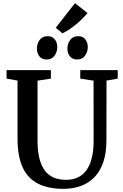

<svg xmlns="http://www.w3.org/2000/svg" viewBox="-20 -1187 778 1215"><path d="M382 8Q283.5 8 218.8 -25.8Q154 -59.5 122.5 -129.8Q91 -200 91 -309V-677L21.5 -689.5V-743H302V-689.5L217.5 -676.5V-297.5Q217.5 -230 229.8 -182.8Q242 -135.5 265.2 -105.8Q288.5 -76 321.8 -62.5Q355 -49 397.5 -49Q456.5 -49 495.5 -78Q534.5 -107 553.5 -162Q572.5 -217 572.5 -294L572 -676.5L488 -689.5V-743H725V-689.5L654 -677L653.5 -300Q653.5 -219 633.5 -160.5Q613.5 -102 576.8 -64.8Q540 -27.5 490.2 -9.8Q440.5 8 382 8ZM273.5 -810.5Q244.5 -810.5 229 -830.8Q213.5 -851 213.5 -879Q213.5 -910 230.8 -934Q248 -958 281.5 -958H282.5Q311.5 -958 327 -937.8Q342.5 -917.5 342.5 -890Q342.5 -858.5 325.2 -834.5Q308 -810.5 274.5 -810.5ZM466.5 -810.5Q438 -810.5 422.2 -830.8Q406.5 -851 406.5 -879Q406.5 -910 424 -934Q441.5 -958 474.5 -958H475.5Q504.5 -958 520 -937.8Q535.5 -917.5 535.5 -890Q535.5 -858.5 518.2 -834.5Q501 -810.5 467.5 -810.5ZM374.5 -976.5 333 -1011.5 454.5 -1167 533.5 -1105Q519.5 -1086.5 500 -1067.5Q480.5 -1048.5 458.8 -1030.8Q437 -1013 415.5 -999Q394 -985 375.5 -976.5Z"/></svg>

Font: Merriweather 24pt SemiBold
Style: Regular
Weight: 600
Designer: Eben Sorkin
Foundry: Eben Sorkin
Version: Version 2.100